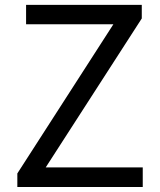

<svg xmlns="http://www.w3.org/2000/svg" viewBox="-20 -753 643 773"><path d="M49.8 0V-54.7L436.5 -655.3H85V-733.4H550.8V-678.7L164.1 -79.1H554.7V0Z"/></svg>

Font: irohakakuC Regular
Style: Regular
Weight: 400
Designer: [Source Han Sans]
Ryoko NISHIZUKA Ë•øÂ°öÊ∂ºÂ≠ê (kana & ideographs); Paul D. Hunt (Latin, Greek & Cyrillic); Wenlong ZHAN
Version: Version 1.001.20160904